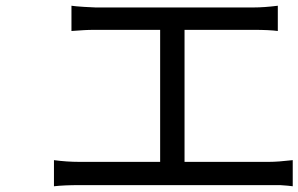

<svg xmlns="http://www.w3.org/2000/svg" viewBox="-20 -689 1040 669"><path d="M623 -125H917Q948 -125 1000 -131V-40Q987 -42 956 -44H256Q204 -44 168 -40V-131Q213 -125 256 -125H538V-585H313Q288 -585 273 -584Q245 -582 229 -581V-669Q242 -667 273 -665Q303 -663 313 -663H863Q900 -663 948 -669V-581Q919 -585 863 -585H623Z"/></svg>

Font: Source Han Sans Regular
Style: Regular
Weight: 400
Designer: Ryoko NISHIZUKA  (kana & ideographs); Paul D. Hunt (Latin, Greek & Cyrillic); Wenlong ZHANG  (bopomofo); Sandoll Communi
Foundry: Adobe Systems Incorporated
Version: Version 1.00 January 18, 2024, initial release